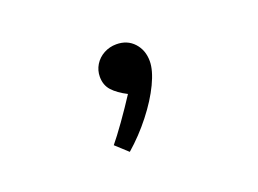

<svg xmlns="http://www.w3.org/2000/svg" viewBox="-58 -657 715 532"><g transform="rotate(-20 300.0 -391.5)"><path d="M298.5 -397.5Q271 -411.5 256.2 -427.8Q241.5 -444 241.5 -468.5Q241.5 -487.5 251.2 -503.5Q261 -519.5 278 -528.8Q295 -538 315 -538Q347 -538 366.8 -516.5Q386.5 -495 386.5 -462.5Q386.5 -435.5 368.2 -397.2Q350 -359 318.2 -318.5Q286.5 -278 248.5 -245L213 -277.5Q228 -295.5 252.8 -330.2Q277.5 -365 298.5 -397.5Z"/></g></svg>

Font: JuliaMono
Style: Regular
Weight: 400
Monospace: yes
Designer: cormullion
Foundry: corm
Version: Version 0.055; ttfautohint (v1.8.4)